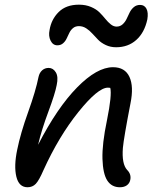

<svg xmlns="http://www.w3.org/2000/svg" viewBox="-20 -788 654 817"><path d="M224.1 -595.2Q205.1 -595.2 195.3 -615Q185.5 -634.8 190.9 -660.2Q198.2 -705.6 229.7 -736.8Q261.2 -768.1 315.9 -768.1Q344.7 -768.1 367.2 -758.5Q389.6 -749 403.3 -735.4Q417 -721.7 428.2 -707.8Q439.5 -693.8 451.4 -684.3Q463.4 -674.8 476.1 -674.8Q490.7 -674.8 501.5 -684.3Q512.2 -693.8 518.6 -707.3Q524.9 -720.7 531.5 -734.4Q538.1 -748 549.3 -757.6Q560.5 -767.1 576.2 -767.1Q594.7 -767.1 603.3 -750.7Q611.8 -734.4 606.9 -705.1Q594.7 -648.9 559.8 -617.9Q524.9 -586.9 474.1 -586.9Q450.2 -586.9 430.4 -596.2Q410.6 -605.5 397.7 -618.7Q384.8 -631.8 373 -645Q361.3 -658.2 346.9 -667.5Q332.5 -676.8 315.9 -676.8Q300.8 -676.8 290.8 -668.5Q280.8 -660.2 274.9 -647.9Q269 -635.7 263.4 -623.8Q257.8 -611.8 248 -603.5Q238.3 -595.2 224.1 -595.2ZM490.2 8.8Q455.1 8.8 436.5 -19.8Q418 -48.3 416 -111.8Q414.1 -175.3 435.1 -275.9Q457 -384.3 449.2 -414.1Q447.8 -414.1 444.3 -414.6Q440.9 -415 439 -415Q397 -415 313.7 -311.5Q230.5 -208 165 -64Q146 -20 132.1 -5.6Q118.2 8.8 97.2 8.8Q60.5 8.8 49.6 -36.1Q38.6 -81.1 53.2 -150.9Q67.4 -221.2 99.9 -311.5Q132.3 -401.9 144 -460.9Q147.9 -478.5 159.4 -488.8Q170.9 -499 187 -499Q206.1 -499 217.5 -480.2Q229 -461.4 221.2 -425.8Q214.8 -390.6 185.8 -312.7Q156.7 -234.9 142.1 -171.9Q223.6 -330.1 308.1 -416Q392.6 -502 460.9 -502Q511.7 -502 530.8 -460.9Q549.8 -419.9 535.2 -348.1Q506.8 -201.2 502.9 -158.7Q497.6 -90.3 521 -64.9Q539.6 -46.4 534.2 -22Q531.2 -7.8 519.8 0.5Q508.3 8.8 490.2 8.8Z"/></svg>

Font: Shantell Sans Normal
Style: Italic
Weight: 400
Italic angle: -11.31°
Designer: Stephen Nixon, Anya Danilova, Shantell Martin
Foundry: Arrow Type
Version: Version 1.006;[559af2be0]